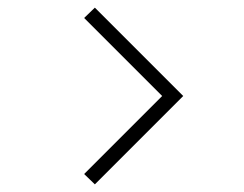

<svg xmlns="http://www.w3.org/2000/svg" viewBox="-20 -566 639 502"><path d="M228 -84 200 -111 404 -315 200 -519 228 -546 459 -315Z"/></svg>

Font: Manrope ExtraLight
Style: Regular
Weight: 200
Designer: Mikhail Sharanda
Foundry: Mikhail Sharanda
Version: Version 4.505